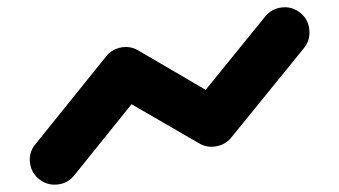

<svg xmlns="http://www.w3.org/2000/svg" viewBox="-20 -567 920 521"><path d="M127.9 -65.9Q105 -65.9 85.9 -81.1Q64.5 -98.1 61.3 -126.2Q58.1 -154.3 76.2 -175.8L268.1 -414.1Q283.7 -433.6 308.6 -438.2Q333.5 -442.9 355 -430.2L538.1 -323.2L700.2 -522.9Q717.8 -543.9 745.4 -546.9Q772.9 -549.8 794.9 -532.2Q816.4 -515.1 819.3 -486.8Q822.3 -458.5 805.2 -437L606.9 -192.9Q591.3 -174.3 566.4 -169.9Q541.5 -165.5 520 -178.2L336.9 -284.2L181.2 -90.8Q160.6 -65.9 127.9 -65.9Z"/></svg>

Font: Modern Pictograms
Style: Normal
Weight: 400
Designer: John Caserta
Foundry: John Caserta
Version: 1.000